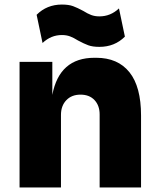

<svg xmlns="http://www.w3.org/2000/svg" viewBox="-20 -824 696 844"><path d="M66 -552H210V-407Q241 -570 395 -570H403Q498 -570 549 -506.5Q600 -443 600 -316V0H418V-321Q418 -360 395.5 -384Q373 -408 334 -408Q295 -408 271.5 -383.5Q248 -359 248 -319V0H66ZM323 -646Q304 -658 288 -664Q272 -670 252 -670Q204 -670 167 -635L141 -759Q186 -804 252 -804Q282 -804 301 -797Q320 -790 346 -776Q365 -764 381 -758Q397 -752 417 -752Q466 -752 503 -787L529 -663Q484 -618 417 -618Q387 -618 368 -625Q349 -632 323 -646Z"/></svg>

Font: Sora-SIA ExtraBold
Style: Regular
Weight: 800
Designer: Jonathan Barnbrook, Julián Moncada
Foundry: Barnbrook Fonts
Version: Version 2.000